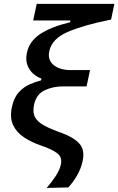

<svg xmlns="http://www.w3.org/2000/svg" viewBox="-20 -752 596 967"><path d="M215 194.5Q242 163.5 261.2 133.8Q280.5 104 286.5 77Q294.5 39.5 268.2 19.8Q242 0 189.5 -18Q139 -35 101 -60.2Q63 -85.5 45.8 -122.8Q28.5 -160 40 -213Q50 -260.5 75.2 -287.8Q100.5 -315 131 -328Q161.5 -341 186.5 -347L189 -356Q169 -363 149 -379.5Q129 -396 118.5 -422.5Q108 -449 115.5 -486Q127.5 -544 181.8 -580.2Q236 -616.5 333 -640L335 -649H147L165 -732.5H556L539.5 -653.5Q404.5 -626.5 323.5 -592.2Q242.5 -558 228.5 -495.5Q218.5 -451 249.5 -425Q280.5 -399 337 -399H433.5L416 -317H299Q245.5 -317 204 -296.8Q162.5 -276.5 151.5 -224.5Q143.5 -186.5 156.2 -162.2Q169 -138 202.5 -119.8Q236 -101.5 290.5 -82.5Q349.5 -61 379 -29.5Q408.5 2 396 60Q387.5 99 367 133.5Q346.5 168 324 192Z"/></svg>

Font: Commissioner Medium
Style: Italic
Weight: 500
Italic angle: -12°
Designer: Kostas Bartsokas
Foundry: Kostas Bartsokas
Version: Version 1.000; ttfautohint (v1.8.3)